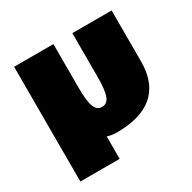

<svg xmlns="http://www.w3.org/2000/svg" viewBox="-146 -658 935 936"><g transform="rotate(-30 322.0 -190.0)"><path d="M268.7 -269V-513H47.5V-226V133H268.7V6.8C284.4 12.3 302.1 15 322 15C489 15 596.5 -54 596.5 -226V-513H375.3V-269C375.3 -168 361 -129 322 -129C283 -129 268.7 -168 268.7 -269Z"/></g></svg>

Font: Blink
Style: Wide
Weight: 400
Designer: Mew Too
Foundry: Cannot Into Space Fonts
Version: Version 001.000